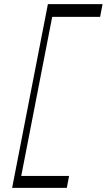

<svg xmlns="http://www.w3.org/2000/svg" viewBox="-20 -792 519 934"><path d="M39 122 213 -772H246L72 122ZM49 122 60 64H316L305 122ZM211 -710 223 -772H479L467 -710Z"/></svg>

Font: Savate ExtraLight
Style: Italic
Weight: 200
Italic angle: -11°
Designer: Max Esnée
Foundry: Plomb Type
Version: Version 2.000